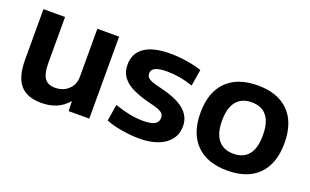

<svg xmlns="http://www.w3.org/2000/svg" viewBox="-66 -833 1848 1145"><g transform="rotate(20 857.5 -260.0)"><path d="M234 10Q142 10 99 -41Q56 -92 56 -200V-520H193V-227Q193 -162 213.5 -132.5Q234 -103 280 -103Q315 -103 341.5 -117.5Q368 -132 383 -157Q398 -182 398 -214V-520H536V0H405L403 -61H401Q370 -25 329 -7.5Q288 10 234 10Z M856 10Q821 10 781.5 5.5Q742 1 706 -7.5Q670 -16 643 -27L660 -132Q708 -115 752.5 -106Q797 -97 841 -97Q891 -97 914 -110Q937 -123 937 -150Q937 -166 929 -176Q921 -186 900.5 -194.5Q880 -203 843 -211Q779 -227 733.5 -248.5Q688 -270 664 -302Q640 -334 640 -380Q640 -454 696 -492Q752 -530 859 -530Q908 -530 960.5 -522Q1013 -514 1059 -499L1042 -394Q998 -409 957 -416Q916 -423 877 -423Q827 -423 803 -411.5Q779 -400 779 -376Q779 -362 787 -352Q795 -342 815 -334Q835 -326 871 -318Q918 -307 956 -292Q994 -277 1021 -256.5Q1048 -236 1062.5 -209Q1077 -182 1077 -147Q1077 -99 1050 -63.5Q1023 -28 973.5 -9Q924 10 856 10Z M1414 10Q1286 10 1216.5 -60Q1147 -130 1147 -260Q1147 -390 1216.5 -460Q1286 -530 1414 -530Q1542 -530 1611 -460Q1680 -390 1680 -260Q1680 -130 1611 -60Q1542 10 1414 10ZM1414 -97Q1478 -97 1510.5 -138Q1543 -179 1543 -260Q1543 -341 1510.5 -382Q1478 -423 1414 -423Q1351 -423 1317.5 -382Q1284 -341 1284 -260Q1284 -179 1317.5 -138Q1351 -97 1414 -97Z"/></g></svg>

Font: M PLUS 1
Style: Bold
Weight: 700
Designer: Coji Morishita
Foundry: UNDERFOREST DESIGN
Version: Version 1.001